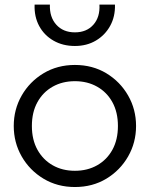

<svg xmlns="http://www.w3.org/2000/svg" viewBox="-20 -774 632 810"><path d="M296 15Q222 15 163.5 -20.2Q105 -55.5 71.5 -114Q38 -172.5 38 -242.5Q38 -312.5 71.5 -371Q105 -429.5 163.5 -464.8Q222 -500 296 -500Q370.5 -500 428.8 -464.8Q487 -429.5 520.5 -371Q554 -312.5 554 -242.5Q554 -172.5 520.5 -114Q487 -55.5 428.8 -20.2Q370.5 15 296 15ZM296 -53.5Q349 -53.5 390 -76.8Q431 -100 454.2 -142.2Q477.5 -184.5 477.5 -242.5Q477.5 -300.5 454.2 -342.8Q431 -385 390 -408.2Q349 -431.5 296 -431.5Q243 -431.5 202 -408.2Q161 -385 137.8 -342.8Q114.5 -300.5 114.5 -242.5Q114.5 -184.5 138 -142.2Q161.5 -100 202.2 -76.8Q243 -53.5 296 -53.5ZM296 -580Q245 -580 205.8 -602.5Q166.5 -625 145.2 -664.5Q124 -704 126 -754.5H190.5Q188.5 -702 217.5 -669.8Q246.5 -637.5 296 -637.5Q345.5 -637.5 374 -669.8Q402.5 -702 399.5 -754.5H465Q466.5 -704.5 444.8 -665Q423 -625.5 384.5 -602.8Q346 -580 296 -580Z"/></svg>

Font: Geologica ExtraLight
Style: Regular
Weight: 200
Designer: Sindre Bremnes, Frode Helland
Foundry: Monokrom Skriftforlag AS
Version: Version 1.010; ttfautohint (v1.8.4.7-5d5b);gftools[0.9.28]